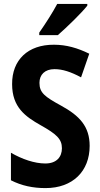

<svg xmlns="http://www.w3.org/2000/svg" viewBox="-20 -953 512 983"><path d="M427 -924V-933H273C249 -888 215 -835 181 -786V-773H276C323 -814 397 -886 427 -924ZM439 -206C439 -305 388 -360 293 -412C209 -458 182 -478 182 -529C182 -570 209 -599 259 -599C300 -599 343 -585 395 -557L437 -678C378 -707 320 -724 257 -724C123 -725 41 -646 42 -522C42 -404 110 -356 188 -312C268 -267 297 -242 297 -194C297 -150 270 -116 212 -116C157 -116 93 -138 36 -171V-30C91 -2 149 10 213 10C353 10 439 -77 439 -206Z"/></svg>

Font: Noto Sans Myanmar Condensed
Style: Bold
Weight: 700
Width: 3
Designer: Monotype Design Team
Foundry: Monotype Imaging Inc.
Version: Version 2.107